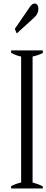

<svg xmlns="http://www.w3.org/2000/svg" viewBox="-20 -1070 263 1090"><path d="M64 -906C64 -906 75 -880 75 -880C75 -880 176 -972 176 -972C191 -986 198 -1003 198 -1020C198 -1028 196 -1035 193 -1041C189 -1047 183 -1050 176 -1050C166 -1050 155 -1041 145 -1024C145 -1024 64 -906 64 -906ZM43 -13C43 -13 43 0 43 0C43 0 223 0 223 0C223 0 223 -12 223 -12C204 -22 184 -29 165 -34C165 -34 165 -749 165 -749C188 -754 207 -761 223 -769C223 -769 223 -784 223 -784C223 -784 43 -784 43 -784C43 -784 43 -770 43 -770C61 -760 80 -753 100 -749C100 -749 100 -34 100 -34C83 -30 63 -24 43 -13Z"/></svg>

Font: BUSH 25 TRIRONG 0515 A
Style: Regular
Weight: 400
Designer: Katatrad Team
Foundry: CadsonDemak